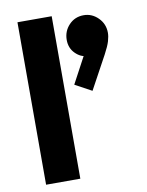

<svg xmlns="http://www.w3.org/2000/svg" viewBox="-83 -786 647 845"><g transform="rotate(-10 241.0 -363.0)"><path d="M54 0V-726H207V0ZM327 -371.5 252.5 -412 325.5 -548.5 371 -561Q363.5 -546.5 353.5 -536.8Q343.5 -527 330.5 -527Q302 -527 278 -551Q254 -575 254 -611.5Q254 -650.5 280.2 -678.2Q306.5 -706 346 -706Q383 -706 410.5 -678.5Q438 -651 438 -611.5Q438 -595.5 431.8 -574.2Q425.5 -553 407.5 -519.5Z"/></g></svg>

Font: Outfit Thin
Style: Regular
Weight: 100
Designer: Rodrigo Fuenzalida
Foundry: fragTYPE
Version: Version 1.100;gftools[0.9.27]